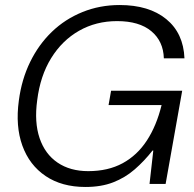

<svg xmlns="http://www.w3.org/2000/svg" viewBox="-20 -732 772 764"><path d="M320 12Q226 12 161.5 -31.5Q97 -75 69 -152.5Q41 -230 55 -332Q66 -416 100 -485.5Q134 -555 186.5 -605.5Q239 -656 308 -684Q377 -712 456 -712Q573 -712 641.5 -656Q710 -600 714 -500H632Q630 -568 582 -608Q534 -648 446 -648Q362 -648 294.5 -609.5Q227 -571 183.5 -500.5Q140 -430 128 -333Q116 -246 137.5 -182.5Q159 -119 209 -85Q259 -51 331 -51Q410 -51 468 -82.5Q526 -114 564.5 -173Q603 -232 623 -314H412L422 -371H705L639 0H575L590 -133H587Q554 -91 516 -58Q478 -25 430.5 -6.5Q383 12 320 12Z"/></svg>

Font: DM Sans 36pt Light
Style: Italic
Weight: 300
Italic angle: -10°
Designer: Colophon Foundry, Jonny Pinhorn
Foundry: Colophon Foundry
Version: Version 4.004;gftools[0.9.30]